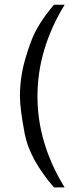

<svg xmlns="http://www.w3.org/2000/svg" viewBox="-20 -613 295 818"><path d="M255.4 185.5H210Q105.5 64.5 85.2 -43.5Q64.9 -151.4 64.9 -203.1Q64.9 -254.9 74.5 -307.1Q84 -359.4 111.8 -435.1Q139.6 -510.7 210 -592.8H255.4Q139.6 -403.3 139.6 -202.6Q139.6 -2 255.4 185.5Z"/></svg>

Font: Meera
Style: Regular
Weight: 400
Designer: Hussain KH and Suresh P for Swathanthra Malayalam Computing (SMC)
Version: Version 7.0.0+20221109